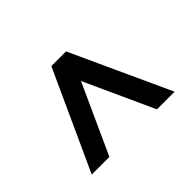

<svg xmlns="http://www.w3.org/2000/svg" viewBox="-86 -830 684 684"><g transform="rotate(-45 256.0 -488.5)"><path d="M228.5 -623H282.5L136 -301H47L218.5 -676H292.5L464.5 -301H375.5Z"/></g></svg>

Font: Newsreader 16pt 16pt ExtraBold
Style: Regular
Weight: 800
Version: Version 1.003